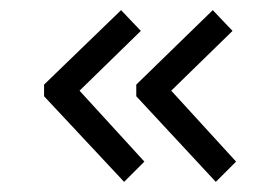

<svg xmlns="http://www.w3.org/2000/svg" viewBox="-20 -420 540 379"><path d="M249 -253V-230L406 -61L446 -101L318 -241L439 -359L400 -400ZM67 -253V-230L225 -61L265 -101L137 -241L258 -359L219 -400Z"/></svg>

Font: Inconsolatazi4
Style: Regular
Weight: 400
Designer: Raph Levien, Kirill Tkachev
Foundry: Cyreal
Version: Version 1.013